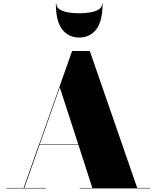

<svg xmlns="http://www.w3.org/2000/svg" viewBox="-20 -1049 870 1069"><path d="M293.5 -1029Q293.5 -1007 314.2 -995.2Q335 -983.5 364.5 -979.2Q394 -975 421 -975Q448 -975 477.5 -979.2Q507 -983.5 527.8 -995.2Q548.5 -1007 548.5 -1029H551Q551 -931 516 -885.5Q481 -840 421 -840Q361 -840 326 -885.5Q291 -931 291 -1029ZM15 -2.5H111.5L197.5 -246H198L381.5 -765H480L744 -2.5H815V0H424.5V-2.5H494L416.5 -243.5H200.5L115.5 -2.5H235V0H15ZM313 -562.5 201.5 -246H415.5Z"/></svg>

Font: Bodoni* 72pt Fatface
Style: Regular
Weight: 900
Version: Version 2.3